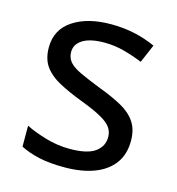

<svg xmlns="http://www.w3.org/2000/svg" viewBox="-88 -623 656 710"><g transform="rotate(15 239.5 -268.0)"><path d="M434 -148Q434 -96 408 -61Q382 -26 334 -8Q286 10 220 10Q164 10 123.5 1Q83 -8 52 -24V-104Q84 -88 129.5 -74.5Q175 -61 222 -61Q289 -61 319 -82.5Q349 -104 349 -140Q349 -160 338 -176Q327 -192 298.5 -208Q270 -224 217 -244Q165 -264 128 -284Q91 -304 71 -332Q51 -360 51 -404Q51 -472 106.5 -509Q162 -546 252 -546Q301 -546 343.5 -536.5Q386 -527 423 -510L393 -440Q359 -454 322 -464Q285 -474 246 -474Q192 -474 163.5 -456.5Q135 -439 135 -409Q135 -387 148 -371.5Q161 -356 191.5 -341.5Q222 -327 273 -307Q324 -288 360 -268Q396 -248 415 -219.5Q434 -191 434 -148Z"/></g></svg>

Font: Noto Sans Gurmukhi
Style: Regular
Weight: 400
Designer: Jelle Bosma - Monotype Design Team
Foundry: Monotype Imaging Inc.
Version: Version 2.003